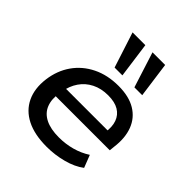

<svg xmlns="http://www.w3.org/2000/svg" viewBox="-209 -897 1042 1042"><g transform="rotate(45 312.5 -375.5)"><path d="M317 9Q224 9 162.5 -22Q101 -53 73.5 -111Q46 -169 56 -247Q66 -323 106 -380Q146 -437 211 -469Q276 -501 360 -501Q440 -501 491.5 -470Q543 -439 564.5 -382.5Q586 -326 576 -250L573 -220H137L147 -288H508L486 -270Q494 -319 481.5 -353.5Q469 -388 438 -406.5Q407 -425 356 -425Q303 -425 262.5 -404.5Q222 -384 197 -347.5Q172 -311 164 -263L161 -248Q152 -193 167.5 -154Q183 -115 223.5 -94.5Q264 -74 328 -74Q379 -74 426.5 -87Q474 -100 514 -126L542 -54Q501 -23 440.5 -7Q380 9 317 9ZM426 -556 361 -760H458L486 -556ZM274 -556 208 -760H306L334 -556Z"/></g></svg>

Font: Nunito Sans 10pt SemiExpanded SemiBold
Style: Italic
Weight: 600
Width: 6
Italic angle: -9°
Designer: Vernon Adams
Foundry: Vernon Adams
Version: Version 3.101;gftools[0.9.27]